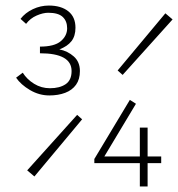

<svg xmlns="http://www.w3.org/2000/svg" viewBox="-20 -672 642 692"><path d="M158 -328Q121 -328 88 -347.5Q55 -367 38 -392L62 -410Q77 -386 103 -370Q129 -354 160 -354Q195 -354 216.5 -368.5Q238 -383 238 -416Q238 -448 209.5 -464Q181 -480 124 -480V-504Q176 -504 199 -523.5Q222 -543 222 -570Q222 -596 206 -611Q190 -626 154 -626Q135 -626 112 -616Q89 -606 74 -586L54 -604Q71 -626 98.5 -639Q126 -652 156 -652Q200 -652 226 -631.5Q252 -611 252 -572Q252 -542 237.5 -523.5Q223 -505 194 -494Q224 -488 246 -468.5Q268 -449 268 -416Q268 -386 254 -366.5Q240 -347 215 -337.5Q190 -328 158 -328ZM104 -36 78 -58 258 -258 276 -242ZM422 -402 404 -418 576 -624 602 -602ZM484 0V-212H512V0ZM320 -84V-99L448 -312L470 -298L356 -108H561V-84Z"/></svg>

Font: Source Code Pro ExtraLight
Style: Regular
Weight: 200
Monospace: yes
Designer: Paul D. Hunt, Teo Tuominen
Foundry: Adobe
Version: Version 1.026;hotconv 1.1.0;makeotfexe 2.6.0